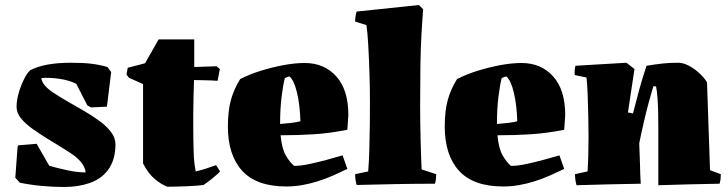

<svg xmlns="http://www.w3.org/2000/svg" viewBox="-20 -732 2901 765"><path d="M235 13Q193 13 148.5 9Q104 5 59 -4L41 -24L50 -147L53 -153L126 -159L176 -72Q195 -66 214 -61.5Q233 -57 251 -53Q270 -49 287.5 -47Q305 -45 321 -45Q321 -51 319 -57Q317 -63 314 -69Q299 -98 257.5 -124.5Q216 -151 171 -178Q139 -198 110.5 -218Q82 -238 64 -260Q46 -282 46 -306Q46 -332 54.5 -361.5Q63 -391 75.5 -416Q88 -441 100 -452Q157 -482 262 -482Q312 -482 344.5 -478Q377 -474 408 -465L423 -445L406 -307L343 -304L328 -312L284 -398Q257 -412 217 -418Q175 -424 145 -421Q145 -412 153 -399Q164 -382 190 -364.5Q216 -347 247 -329Q279 -311 312.5 -291.5Q346 -272 375 -251Q404 -230 422 -206.5Q440 -183 440 -157Q440 -93 409 -53Q382 -18 336.5 -2.5Q291 13 235 13Z M647 12Q624 4 597 -18.5Q570 -41 550 -81V-397Q536 -403 522 -409.5Q508 -416 494 -422L484 -435L489 -462L558 -480L612 -575H754V-465L843 -468L856 -457L847 -410Q840 -411 822 -411.5Q804 -412 785 -412.5Q766 -413 753 -413Q752 -380 751 -342.5Q750 -305 750 -275Q750 -245 750 -236Q750 -175 751.5 -127.5Q753 -80 760 -49Q782 -54 801.5 -60.5Q821 -67 841 -74L857 -49Q849 -40 829 -23.5Q809 -7 791 5Q785 6 767 7.5Q749 9 726.5 10Q704 11 682.5 11.5Q661 12 647 12Z M1121 11Q1002 11 945 -51.5Q888 -114 888 -228Q888 -290 900 -333.5Q912 -377 937 -417Q974 -436 1019 -450Q1064 -464 1109.5 -472.5Q1155 -481 1194 -481Q1272 -481 1320 -427.5Q1368 -374 1368 -274L1364 -215Q1294 -201 1230.5 -197Q1167 -193 1098 -193Q1103 -140 1118.5 -113Q1134 -86 1152 -71Q1177 -71 1210.5 -78Q1244 -85 1279.5 -94.5Q1315 -104 1345 -113L1364 -59Q1339 -47 1309 -33.5Q1279 -20 1244 -9Q1215 0 1184 5.5Q1153 11 1121 11ZM1096 -238Q1120 -240 1142 -242.5Q1164 -245 1177 -249Q1175 -314 1163.5 -362.5Q1152 -411 1134 -427Q1127 -427 1115 -421Q1108 -395 1102 -346.5Q1096 -298 1096 -238Z M1401 5Q1395 -16 1395 -38L1447 -49Q1450 -85 1451.5 -134.5Q1453 -184 1453.5 -235Q1454 -286 1454 -324Q1454 -382 1452 -444Q1450 -506 1447 -556.5Q1444 -607 1440 -632L1395 -646Q1395 -667 1401 -686L1649 -712L1666 -695Q1662 -645 1659 -590Q1656 -535 1655 -467Q1654 -399 1654 -311Q1654 -281 1654.5 -243.5Q1655 -206 1656 -169Q1657 -132 1658 -102Q1659 -72 1660 -57L1718 -38Q1718 -28 1717 -19Q1716 -10 1713 0Q1635 0 1557 1.5Q1479 3 1401 5Z M1985 11Q1866 11 1809 -51.5Q1752 -114 1752 -228Q1752 -290 1764 -333.5Q1776 -377 1801 -417Q1838 -436 1883 -450Q1928 -464 1973.5 -472.5Q2019 -481 2058 -481Q2136 -481 2184 -427.5Q2232 -374 2232 -274L2228 -215Q2158 -201 2094.5 -197Q2031 -193 1962 -193Q1967 -140 1982.5 -113Q1998 -86 2016 -71Q2041 -71 2074.5 -78Q2108 -85 2143.5 -94.5Q2179 -104 2209 -113L2228 -59Q2203 -47 2173 -33.5Q2143 -20 2108 -9Q2079 0 2048 5.5Q2017 11 1985 11ZM1960 -238Q1984 -240 2006 -242.5Q2028 -245 2041 -249Q2039 -314 2027.5 -362.5Q2016 -411 1998 -427Q1991 -427 1979 -421Q1972 -395 1966 -346.5Q1960 -298 1960 -238Z M2277 6Q2271 -17 2271 -38L2321 -49Q2323 -79 2324 -115Q2325 -151 2325 -189Q2325 -225 2324 -268.5Q2323 -312 2321.5 -353.5Q2320 -395 2317 -423L2270 -433Q2268 -452 2273 -470Q2324 -473 2374.5 -476Q2425 -479 2476 -482L2508 -457L2482 -284L2502 -280Q2516 -335 2528 -378.5Q2540 -422 2556 -470Q2593 -476 2620.5 -479Q2648 -482 2682 -482Q2703 -482 2726 -469.5Q2749 -457 2768 -439Q2787 -421 2797 -404Q2800 -316 2803 -229Q2806 -142 2809 -54L2852 -38Q2852 -28 2851 -19Q2850 -10 2847 0Q2786 1 2725 2.5Q2664 4 2603 6V-221Q2603 -245 2602.5 -276Q2602 -307 2600 -337.5Q2598 -368 2594 -388H2583Q2576 -365 2565.5 -326.5Q2555 -288 2545 -244.5Q2535 -201 2527 -161L2530 -77L2531 -39Q2532 -29 2532 -19.5Q2532 -10 2533 0Q2469 1 2405 2.5Q2341 4 2277 6Z"/></svg>

Font: Labrada Black
Style: Regular
Weight: 900
Designer: Mercedes Jáuregui
Foundry: Omnibus-Type Team
Version: Version 1.000; ttfautohint (v1.8.4.7-5d5b)